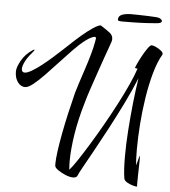

<svg xmlns="http://www.w3.org/2000/svg" viewBox="-58 -896 862 973"><g transform="rotate(5 373.0 -409.0)"><path d="M672 25Q666 25 651 20.5Q636 16 623 8Q610 0 608 -10Q604 -33 602.5 -61.5Q601 -90 601 -123Q601 -185 606 -256Q611 -327 618.5 -397Q626 -467 635 -523Q609 -459 575 -390Q541 -321 506.5 -256Q472 -191 442 -137Q412 -83 392.5 -48Q373 -13 371 -6Q367 7 348 7Q331 7 309.5 -2Q288 -11 271.5 -22.5Q255 -34 254 -42Q253 -44 253 -47.5Q253 -51 253 -55Q253 -78 258.5 -118.5Q264 -159 273.5 -209.5Q283 -260 295.5 -315Q308 -370 321 -421Q326 -439 336.5 -471.5Q347 -504 360 -543Q373 -582 384 -620.5Q395 -659 400 -689Q403 -707 403 -707Q403 -709 401.5 -709Q400 -709 398 -713Q379 -711 351 -690Q323 -669 291.5 -636.5Q260 -604 227 -568Q194 -532 163 -500Q132 -468 107 -448Q82 -428 66 -428Q44 -428 28.5 -449Q13 -470 13 -503Q13 -524 32.5 -559Q52 -594 89 -618Q94 -621 96 -621Q98 -621 98 -620Q98 -617 86 -603Q64 -578 53 -555.5Q42 -533 42 -519Q42 -501 58 -501Q71 -501 94 -514.5Q117 -528 143 -548.5Q169 -569 194.5 -591.5Q220 -614 239 -632Q258 -650 266 -657Q296 -686 326.5 -712Q357 -738 382.5 -755Q408 -772 421 -773Q451 -754 468 -741Q485 -728 485 -709Q485 -704 483 -696Q482 -691 473 -667Q464 -643 451.5 -607Q439 -571 425 -530.5Q411 -490 397.5 -450Q384 -410 375 -378Q348 -287 336 -209.5Q324 -132 324 -73Q324 -62 324.5 -51Q325 -40 326 -30Q342 -48 366.5 -85Q391 -122 421 -171Q451 -220 482.5 -275.5Q514 -331 542.5 -385.5Q571 -440 593 -488.5Q615 -537 626 -571Q613 -571 613 -574Q613 -577 621.5 -595.5Q630 -614 642.5 -637Q655 -660 667.5 -677.5Q680 -695 687 -695Q695 -695 709 -688.5Q723 -682 734.5 -673Q746 -664 746 -656V-654Q722 -613 705.5 -553.5Q689 -494 678.5 -426.5Q668 -359 663 -290.5Q658 -222 658 -163Q658 -118 661 -82Q666 -97 670 -114Q674 -131 675 -131Q677 -131 677 -115Q677 -102 676.5 -81Q676 -60 675.5 -38Q675 -16 675 1Q675 9 675 15.5Q675 22 676 24Q676 25 672 25ZM525 -802Q524 -802 514.5 -803Q505 -804 505 -809Q505 -825 516.5 -832Q528 -839 543.5 -841Q559 -843 570 -843Q583 -843 609 -842.5Q635 -842 660.5 -841Q686 -840 696 -839Q713 -838 720.5 -832Q728 -826 728 -822Q728 -812 708 -809Q688 -807 654 -805Q620 -803 584.5 -802.5Q549 -802 525 -802Z"/></g></svg>

Font: Comforter
Style: Regular
Weight: 400
Designer: Robert E. Leuschke
Foundry: Robert E. Leuschke
Version: Version 1.013; ttfautohint (v1.8.3)